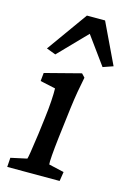

<svg xmlns="http://www.w3.org/2000/svg" viewBox="-119 -840 608 899"><g transform="rotate(15 184.5 -390.5)"><path d="M10 0H264L271 -45L197 -62C195 -74 199 -125 207 -194L225 -342C233 -405 241 -448 251 -497L235 -514L61 -469L57 -429L131 -413C132 -382 129 -328 121 -266L111 -186C99 -99 94 -70 91 -62L13 -45ZM46 -584 91 -567 222 -702 320 -567 369 -584 275 -781H187Z"/></g></svg>

Font: TPK Tissa Web Medium
Style: Italic
Weight: 500
Italic angle: -7°
Designer: Jacques Le Bailly, Suppakit Chalermlarp | Katatrad Co.,Ltd.
Foundry: Jacques Le Bailly, Cadson Demak Co.,Ltd.
Version: Version 5.000;Glyphs 3.1.2 (3151)